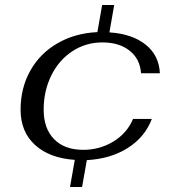

<svg xmlns="http://www.w3.org/2000/svg" viewBox="-20 -728 673 765"><path d="M510 -254H585Q557 -181 488.5 -138Q420 -95 326 -90L307 17H259L278 -91Q177 -98 119.5 -150.5Q62 -203 62 -291Q62 -377 100.5 -446Q139 -515 209 -555.5Q279 -596 368 -600L387 -708H435L416 -599Q507 -593 560.5 -550Q614 -507 617 -436H542Q538 -493 496.5 -526Q455 -559 388 -559Q322 -559 268.5 -524Q215 -489 184.5 -427.5Q154 -366 154 -291Q154 -216 195.5 -173.5Q237 -131 312 -131Q377 -131 431.5 -164Q486 -197 510 -254Z"/></svg>

Font: Fahkwang
Style: Italic
Weight: 400
Italic angle: -10°
Version: Version 1.000; ttfautohint (v1.6)